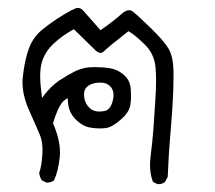

<svg xmlns="http://www.w3.org/2000/svg" viewBox="-20 -284 540 483"><path d="M378.4 179.2Q388.7 179.2 395 173.8L401.9 161.1Q404.8 96.2 407.7 64Q410.6 31.7 413.6 -12.5Q416.5 -56.6 416.5 -87.9Q416.5 -97.2 416.5 -105.5Q415.5 -142.1 404.3 -161.1Q392.1 -181.6 359.1 -213.6Q326.2 -245.6 313 -255.9Q309.1 -258.3 304.7 -258.3Q295.9 -258.3 284.7 -248Q264.6 -230 232.9 -208L191.9 -254.4Q184.1 -264.2 176.3 -264.2Q173.3 -264.2 169.4 -262.7Q165.5 -261.2 160.2 -258.3Q121.1 -237.8 86.4 -209.5Q63.5 -190.9 53 -162.8Q42.5 -134.8 37.6 -92.8Q36.6 -85 36.6 -77.1Q36.6 -43 53.7 -5.4Q75.2 42.5 81.1 57.4Q86.9 72.3 86.9 93.3Q86.9 99.1 86.4 106.4Q84.5 134.8 78.6 150.9Q79.6 160.6 85 169.4L96.7 175.3Q97.7 175.3 98.6 175.3Q108.4 175.3 115.7 169.9Q126.5 147.5 130.4 110.8Q130.9 105 130.9 99.1Q130.9 66.4 113.3 25.9Q120.1 3.9 126 -8.8Q134.8 -27.3 144 -33.2L150.4 -37.1L150.9 -29.3Q151.9 -2.4 169.9 15.9Q188 34.2 208 37.1Q220.7 39.1 230 39.1Q239.3 39.1 246.6 38.1Q262.7 35.6 284.2 16.6Q305.7 -2.4 308.1 -21Q309.6 -32.2 309.6 -42.7Q309.6 -53.2 308.6 -63Q306.2 -83.5 290.8 -96.4Q275.4 -109.4 256.6 -112.3Q237.8 -115.2 217.8 -115.2Q202.1 -115.2 190.9 -112.5Q179.7 -109.9 169.4 -105Q148.9 -94.7 128.4 -81.1Q108.4 -66.9 92.3 -46.4L85.9 -37.6L84.5 -48.3Q81.1 -72.8 81.1 -93Q81.1 -113.3 85.4 -127.9Q93.8 -154.8 115.5 -174.8Q137.2 -194.8 163.1 -209L166 -210.4L215.3 -162.1Q225.6 -150.9 232.9 -150.9Q236.8 -150.9 240.2 -153.8Q252.9 -166.5 303.2 -205.6Q314.5 -198.7 323.2 -191.4Q334.5 -181.6 347.2 -168.9Q369.6 -145.5 371.6 -109.9Q372.6 -95.7 372.6 -82.5Q372.6 -56.2 370.6 -30.3Q367.7 19 365.7 43.9Q363.8 68.8 358.9 108.9Q357.4 120.6 357.4 130.9Q357.4 154.8 364.7 173.3L376 179.2Q377 179.2 378.4 179.2ZM230 -3.4Q213.9 -3.4 205.1 -12.7Q191.4 -25.9 191.4 -47.4Q191.4 -58.1 198.2 -64.9Q205.1 -71.8 217.3 -74.7Q225.6 -76.2 232.4 -76.2Q248 -76.2 256.8 -67.4Q265.6 -58.6 265.6 -44.9Q265.6 -40.5 264.6 -35.2Q261.7 -18.1 252.9 -9.8L248 -5.9Q237.8 -3.4 230 -3.4Z"/></svg>

Font: Bakudai
Style: Light
Weight: 300
Version: Version 1.48